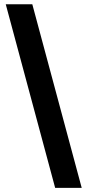

<svg xmlns="http://www.w3.org/2000/svg" viewBox="-20 -782 415 911"><path d="M241.7 109.4 7.3 -761.7H133.3L367.7 109.4Z"/></svg>

Font: Inter 24pt
Style: Bold
Weight: 700
Designer: Rasmus Andersson
Foundry: rsms
Version: Version 4.001;git-66647c0bb